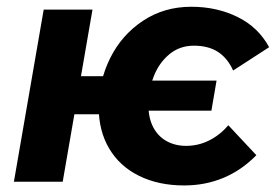

<svg xmlns="http://www.w3.org/2000/svg" viewBox="-20 -549 844 580"><path d="M112 -520H259.4L169.4 0H22ZM144.6 -318.8H375.6L355.8 -203.8H124.8ZM278.2 -224.8Q278.2 -303.8 312.9 -373.6Q347.6 -443.4 411.6 -486Q475.6 -528.6 558 -528.6Q634.8 -528.6 697.5 -497.8Q760.2 -467 793 -406.4L684.2 -336Q667.6 -373.2 638.6 -392.1Q609.6 -411 565.8 -411Q522.8 -411 491.5 -385Q460.2 -359 444.3 -317.9Q428.4 -276.8 428.4 -231.2Q428.4 -192.4 442.8 -164.8Q457.2 -137.2 483.1 -122.8Q509 -108.4 542.2 -108.4Q579.6 -108.4 612.3 -125Q645 -141.6 669.8 -170.6L754.4 -80.2Q709.8 -34.6 654.9 -11.7Q600 11.2 536.2 11.2Q458.8 11.2 400.1 -17.8Q341.4 -46.8 309.8 -100.3Q278.2 -153.8 278.2 -224.8ZM403.6 -305.6H634.2L618.6 -214.6H388Z"/></svg>

Font: Fixel Italic Variable 20240409 Display Thin
Style: Italic
Weight: 100
Italic angle: -10°
Designer: AlfaBravo + MacPaw
Foundry: Kyrylo Tkachov, Marchela Mozhyna, Serhii Makarenko, Maria Weinstein, Zakhar Kryvoshyya
Version: Version 1.211;Glyphs 3.2 (3225)